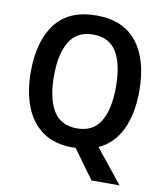

<svg xmlns="http://www.w3.org/2000/svg" viewBox="-95 -803 904 1052"><g transform="rotate(10 356.5 -277.5)"><path d="M659 -358Q659 -231 617 -143Q575 -55 492 -17L642 170H486L369 9Q365 9 361.5 9.5Q358 10 354 10Q251 10 185 -37Q119 -84 87 -167.5Q55 -251 55 -359Q55 -530 129.5 -627.5Q204 -725 358 -725Q508 -725 583.5 -627.5Q659 -530 659 -358ZM184 -358Q184 -233 226 -165Q268 -97 357 -97Q446 -97 487.5 -164.5Q529 -232 529 -358Q529 -483 488 -551Q447 -619 358 -619Q268 -619 226 -551Q184 -483 184 -358Z"/></g></svg>

Font: Noto Sans Malayalam SemiCondensed SemiBold
Style: Regular
Weight: 600
Width: 4
Designer: Jelle Bosma - Monotype Design Team
Foundry: Monotype Imaging Inc.
Version: Version 2.104; ttfautohint (v1.8.4.7-5d5b)